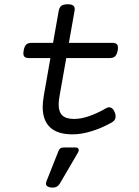

<svg xmlns="http://www.w3.org/2000/svg" viewBox="-20 -610 640 887"><path d="M255.4 -168Q251 -145.5 251 -127.4Q251 -93.3 267.8 -76.9Q284.7 -60.5 322.8 -60.5Q355 -60.5 393.3 -74Q431.6 -87.4 469.7 -109.9Q477.1 -114.3 484.4 -114.3Q492.2 -114.3 499 -108.4Q505.9 -102.5 510.3 -90.8Q514.2 -81.1 514.2 -71.3Q514.2 -54.2 495.6 -43.9Q452.6 -19.5 404.8 -4.4Q356.9 10.7 315.4 10.7Q245.6 10.7 211.4 -21.7Q177.2 -54.2 177.2 -115.7Q177.2 -136.2 182.1 -166.5L212.9 -341.8H113.8Q100.6 -341.8 94.2 -346.9Q87.9 -352.1 87.9 -363.8Q87.9 -369.6 89.4 -377Q92.8 -396 101.1 -404.1Q109.4 -412.1 126 -412.1H225.1L251 -558.6Q253.9 -575.7 263.2 -583Q272.5 -590.3 292.5 -590.3Q309.6 -590.3 317.4 -585Q325.2 -579.6 325.2 -567.9Q325.2 -565.4 324.2 -558.6L298.3 -412.1H499Q512.7 -412.1 518.8 -406.7Q524.9 -401.4 524.9 -389.2Q524.9 -381.8 523.9 -377Q520 -357.9 511.7 -349.9Q503.4 -341.8 486.8 -341.8H286.1ZM343.8 83Q343.8 88.9 339.4 96.2L256.3 238.3Q245.1 256.8 224.1 256.8Q218.8 256.8 215.8 256.3Q192.4 253.4 192.4 237.8Q192.4 233.4 194.8 227.1L250.5 86.9Q256.3 71.3 273.4 71.3H330.1Q336.4 71.3 340.1 74.5Q343.8 77.6 343.8 83Z"/></svg>

Font: Courier Prime Sans
Style: Italic
Weight: 400
Italic angle: -10°
Designer: Alan Dague-Greene
Foundry: Quote-Unquote Apps
Version: Version 3.020